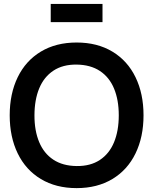

<svg xmlns="http://www.w3.org/2000/svg" viewBox="-20 -954 790 989"><path d="M241.3 -840V-933.7H508V-840ZM374.7 15Q268.4 15 190.5 -31.8Q112.6 -78.7 71.3 -163.6Q30 -248.5 30 -360Q30 -471.5 71.3 -556.4Q112.6 -641.3 190.5 -688.2Q268.4 -735 374.7 -735Q480.9 -735 558.8 -688.2Q636.8 -641.3 678 -556.4Q719.3 -471.5 719.3 -360Q719.3 -248.5 678 -163.6Q636.8 -78.7 558.8 -31.8Q480.9 15 374.7 15ZM374.7 -98.7Q445.6 -97.8 494.3 -130Q543 -162.2 567.4 -221.2Q591.8 -280.2 591.8 -360Q591.8 -439.4 567.4 -498Q543 -556.5 494.5 -588.5Q446 -620.5 374.7 -621.3Q303.8 -622.2 255.1 -590Q206.4 -557.8 182 -498.8Q157.7 -439.9 157.5 -360Q157.3 -280.7 181.8 -222.1Q206.2 -163.5 254.8 -131.5Q303.3 -99.5 374.7 -98.7Z"/></svg>

Font: Hauora
Style: Regular
Weight: 400
Designer: Wayne Shih
Foundry: WCYS
Version: Version 1.001